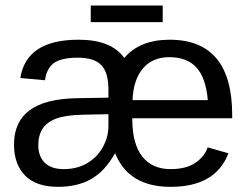

<svg xmlns="http://www.w3.org/2000/svg" viewBox="-20 -686 929 715"><path d="M472.7 -245.6V-237.3Q473.6 -148.9 510.3 -102.5Q546.9 -56.2 615.2 -56.2Q672.4 -56.2 706.8 -79.1Q741.2 -102.1 753.4 -137.2L830.6 -115.2Q783.2 9.8 615.2 9.8Q458.5 9.8 408.7 -115.7Q370.1 -47.4 318.8 -18.8Q267.6 9.8 196.3 9.8Q114.7 9.8 73.5 -32.2Q32.2 -74.2 32.2 -147.5Q32.2 -232.4 90.3 -275.4Q148.4 -318.4 266.6 -320.3L383.8 -322.3V-351.1Q383.8 -417 356.7 -444.1Q329.6 -471.2 270.5 -471.2Q209 -471.2 181.4 -451.7Q153.8 -432.1 147.5 -387.2L55.7 -395.5Q78.1 -538.1 272.5 -538.1Q394.5 -538.1 442.9 -470.2Q500.5 -538.1 611.8 -538.1Q844.7 -538.1 844.7 -257.3V-245.6ZM383.8 -260.7 288.6 -258.8Q223.6 -257.3 189.2 -244.4Q154.8 -231.4 138.7 -206.8Q122.6 -182.1 122.6 -146Q122.6 -103.5 147 -79.8Q171.4 -56.2 216.8 -56.2Q266.6 -56.2 304 -77.9Q341.3 -99.6 362.5 -137.5Q383.8 -175.3 383.8 -217.3ZM753.9 -313Q746.6 -396.5 711.4 -434.8Q676.3 -473.1 610.4 -473.1Q548.3 -473.1 512.5 -431.4Q476.6 -389.6 473.6 -313ZM585.9 -603.5H317.9V-665.5H585.9Z"/></svg>

Font: Liberation Sans
Style: Regular
Weight: 400
Designer: Steve Matteson
Foundry: Ascender Corporation
Version: Version 2.00.1